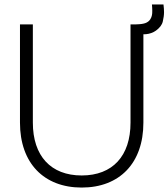

<svg xmlns="http://www.w3.org/2000/svg" viewBox="-20 -830 759 865"><path d="M716.5 -810H664.5C665.5 -799.5 666 -790.5 666 -782C666 -773 668.5 -732 626 -723.5C615.5 -721 601.5 -720.5 589.5 -720H568V-277.5C568 -127.5 487.5 -39.5 348 -39.5C209 -39.5 128 -127.5 128 -277.5V-720H70V-277.5C70 -95 178 15 348 15C518.5 15 626 -95 626 -277.5V-675.5C630 -675.5 634 -675.5 638 -676C654.5 -677.5 669.5 -683 682.5 -692C699.5 -704.5 710 -718 713.5 -733.5C717 -748.5 719 -762.5 719 -775.5C719 -786 718 -797.5 716.5 -810Z"/></svg>

Font: Vela Sans Light
Style: Regular
Weight: 300
Designer: Principal design: Mikhail Sharanda - project Manrope.
Design modification: Ravid Balaliev
Foundry: Mikhail Sharanda
Version: Version 1.001